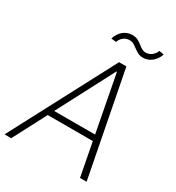

<svg xmlns="http://www.w3.org/2000/svg" viewBox="-235 -1038 1068 1166"><g transform="rotate(30 299.0 -455.5)"><path d="M23.9 0H-22.9L360.4 -727.5H411.6L552.7 0H506.3L378.4 -670.4H374.5ZM136.2 -273.9H485.8L478 -232.9H128.9ZM472.2 -823.2Q451.2 -823.2 435.8 -831.1Q420.4 -838.9 407.2 -849.1Q394 -859.4 380.4 -867.4Q366.7 -875.5 348.6 -875.5Q324.7 -875 306.9 -860.4Q289.1 -845.7 283.2 -824.7L248 -828.6Q258.3 -865.2 285.4 -888.2Q312.5 -911.1 348.6 -911.1Q371.6 -911.1 387.5 -903.1Q403.3 -895 416 -884.8Q428.7 -874.5 441.7 -866.5Q454.6 -858.4 471.2 -858.4Q492.2 -858.4 511 -872.3Q529.8 -886.2 538.1 -909.2L571.8 -903.3Q560.1 -867.2 532.5 -845.2Q504.9 -823.2 472.2 -823.2Z"/></g></svg>

Font: Inter Tight ExtraLight
Style: Italic
Weight: 250
Italic angle: -9.39999°
Designer: Rasmus Andersson
Foundry: rsms
Version: Version 3.004